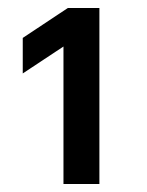

<svg xmlns="http://www.w3.org/2000/svg" viewBox="-20 -871 368 481"><path d="M229 -410H139V-810H223L37 -687V-776L150 -851H229Z"/></svg>

Font: 42dot Sans ExtraBold
Style: Regular
Weight: 800
Designer: 42dot
Version: Version 1.000